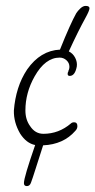

<svg xmlns="http://www.w3.org/2000/svg" viewBox="-20 -610 323 650"><path d="M71 20Q61 20 61 10Q61 0 70.5 -32Q80 -64 99 -119Q69 -125 48 -158Q26 -196 27 -236Q30 -275 41 -310Q52 -345 72 -375Q117 -439 183 -442Q201 -487 215 -518Q229 -549 238 -565Q243 -573 252 -581.5Q261 -590 270 -590Q283 -590 283 -582Q283 -574 268 -547Q258 -529 244 -501Q230 -473 213 -436Q227 -429 234.5 -414.5Q242 -400 240 -385Q234 -353 216 -353Q209 -353 209 -360Q209 -365 212 -369H211Q215 -376 215 -384Q215 -397 205 -406Q195 -415 182 -415Q133 -415 97 -351Q66 -296 66 -236Q66 -205 82 -183Q99 -157 127 -157Q179 -157 220 -192Q224 -196 231 -196Q242 -196 242 -183Q242 -174 235 -167Q195 -121 126 -118Q112 -75 101 -40Q90 -5 85 8Q81 20 71 20Z"/></svg>

Font: Square Peg
Style: Regular
Weight: 400
Designer: Robert E. Leuschke
Foundry: Robert E. Leuschke
Version: Version 1.010; ttfautohint (v1.8.4.7-5d5b)